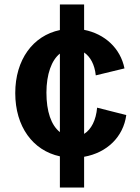

<svg xmlns="http://www.w3.org/2000/svg" viewBox="-20 -712 623 856"><path d="M247 124H355V-13C457 -31 530 -102 543 -199L413 -232C408 -176 387 -135 355 -115V-478C383 -459 402 -424 407 -376L535 -407C517 -497 447 -561 355 -579V-692H247V-578C127 -553 48 -446 48 -297C48 -148 126 -41 247 -15ZM187 -299C187 -381 210 -444 247 -473V-123C208 -154 187 -215 187 -299Z"/></svg>

Font: Ronzino
Style: Bold
Weight: 700
Designer: Nunzio Mazzaferro
Foundry: Collletttivo
Version: Version 1.000;Glyphs 3.3 (3337)